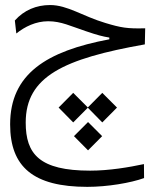

<svg xmlns="http://www.w3.org/2000/svg" viewBox="-20 -433 626 758"><path d="M324.7 304.7C403.8 304.7 496.1 289.1 548.8 270L548.3 214.8C490.2 227.1 412.1 240.7 335.9 240.7C135.7 240.7 81.5 175.3 81.5 50.8C81.5 -131.3 231.9 -201.2 551.8 -257.8L553.2 -321.3C482.9 -319.3 457.5 -323.7 396 -342.3C306.2 -369.1 246.6 -413.1 177.7 -413.1C123.5 -413.1 75.2 -393.1 38.6 -352.1L44.4 -300.8C78.6 -328.1 121.6 -349.1 170.4 -349.1C221.7 -349.1 259.3 -329.6 318.4 -310.1C365.7 -293.9 385.3 -289.1 411.6 -284.7V-277.8C163.1 -231.4 20 -140.6 20 58.1C20 225.6 111.3 304.7 324.7 304.7ZM383.8 -66.4 326.7 -8.8 269 -66.4 211.4 -8.3 269 50.3 326.7 -7.8 383.8 50.3 441.9 -8.3ZM327.6 48.8 272 104.5 327.6 160.6 383.3 104.5Z"/></svg>

Font: Cascadia Code PL Light
Style: Regular
Weight: 300
Monospace: yes
Designer: Aaron Bell
Foundry: Saja Typeworks
Version: Version 2404.023